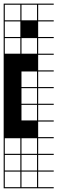

<svg xmlns="http://www.w3.org/2000/svg" viewBox="-20 -747 313 1046"><path d="M272.7 278.8H0V187.9H6.1V272.7H90.9V187.9H97V272.7H181.8V187.9H0V-727.3H272.7V-721.2H187.9V-636.4H272.7V-630.3H187.9V-545.5H272.7V-539.4H187.9V-454.5H272.7V-448.5H187.9V-363.6H272.7V-357.6H187.9V-272.7H272.7V-266.7H187.9V-181.8H272.7V-175.8H187.9V-90.9H272.7V-84.8H187.9V0H272.7V6.1H187.9V90.9H272.7V97H187.9V181.8H272.7V187.9H187.9V272.7H272.7ZM97 -636.4H181.8V-721.2H97ZM6.1 -636.4H90.9V-721.2H6.1ZM97 -545.5H181.8V-630.3H97ZM6.1 -545.5H90.9V-630.3H6.1ZM6.1 -454.5H90.9V-539.4H6.1ZM97 -454.5H181.8V-539.4H97ZM97 -272.7H181.8V-357.6H97ZM97 -181.8H181.8V-266.7H97ZM97 -90.9H181.8V-175.8H97ZM97 90.9H181.8V6.1H97ZM6.1 90.9H90.9V6.1H6.1ZM6.1 181.8H90.9V97H6.1ZM181.8 97H97V181.8H181.8ZM90.9 -636.4H181.8V-545.5H90.9Z"/></svg>

Font: Micro 5 Charted
Style: Regular
Weight: 400
Designer: Sarah Cadigan-Fried
Version: Version 1.000; ttfautohint (v1.8.4.7-5d5b)